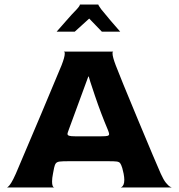

<svg xmlns="http://www.w3.org/2000/svg" viewBox="-20 -828 790 848"><path d="M529 -34Q529 -45 526 -61Q521 -82 520 -86Q515 -102 510.5 -107.5Q506 -113 496 -114.5Q486 -116 457 -116H285Q255 -116 243.5 -114.5Q232 -113 227 -107Q222 -101 219 -87L214 -61Q210 -41 210 -27Q210 -15 212 -9Q214 -3 216.5 -1.5Q219 0 220 0H10Q10 1 15.5 -3Q21 -7 29.5 -20.5Q38 -34 50 -61Q89 -152 162 -325Q235 -498 252 -540Q266 -576 266 -591Q266 -597 264.5 -598.5Q263 -600 262 -600H480Q479 -600 478 -598.5Q477 -597 477 -592Q477 -577 491 -540Q509 -492 589 -300Q669 -108 690 -61Q702 -34 713 -20.5Q724 -7 732 -3Q740 1 740 0H513Q514 0 518 -2.5Q522 -5 525.5 -12.5Q529 -20 529 -34ZM462 -236Q462 -240 457 -253Q426 -326 399 -406Q372 -486 372 -490H370L284 -256Q278 -240 278 -237Q278 -231 285 -228.5Q292 -226 311 -226H428Q448 -226 455 -228Q462 -230 462 -236ZM511 -688H430L374 -746L310 -688H230Q240 -699 270 -733.5Q300 -768 319 -787Q328 -797 330.5 -801.5Q333 -806 333 -808H414Q414 -807 416.5 -802.5Q419 -798 427 -787Q437 -774 468.5 -737Q500 -700 511 -688Z"/></svg>

Font: Red Rose Bold
Style: Regular
Weight: 700
Designer: jaikishan Patel
Version: Version 1.000